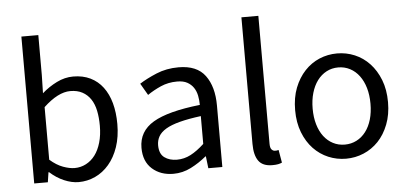

<svg xmlns="http://www.w3.org/2000/svg" viewBox="-50 -813 1962 927"><g transform="rotate(-5 931.5 -350.0)"><path d="M81.5 -711.9H163.6V-518.1L161.6 -430.2Q194.3 -459 233.4 -478.5Q272.5 -498 313.5 -498Q360.4 -498 396.5 -480.5Q432.6 -462.9 457 -430.4Q481.4 -397.9 493.9 -352.5Q506.3 -307.1 506.3 -251Q506.3 -189 489.5 -139.9Q472.7 -90.8 443.6 -56.9Q414.6 -22.9 376.5 -5.4Q338.4 12.2 296.4 12.2Q262.7 12.2 226.1 -3.4Q189.5 -19 157.7 -47.9H154.8L147.5 0H81.5ZM163.6 -107.9Q195.3 -80.1 226.8 -68.6Q258.3 -57.1 282.7 -57.1Q312.5 -57.1 338.1 -70.6Q363.8 -84 382.1 -108.4Q400.4 -132.8 410.9 -168.9Q421.4 -205.1 421.4 -250Q421.4 -290 414.6 -323Q407.7 -356 392.1 -379.4Q376.5 -402.8 352.1 -416Q327.6 -429.2 293.5 -429.2Q234.4 -429.2 163.6 -362.8Z M612.3 -126Q612.3 -206.1 683.8 -248.5Q755.4 -291 911.1 -308.1Q911.1 -331.1 906.7 -353Q902.3 -375 890.9 -392.1Q879.4 -409.2 860.4 -419.7Q841.3 -430.2 811.5 -430.2Q768.1 -430.2 731.7 -414.1Q695.3 -397.9 666.5 -377.9L633.3 -435.1Q667.5 -457 716.3 -477.5Q765.1 -498 824.2 -498Q913.1 -498 953.1 -443.6Q993.2 -389.2 993.2 -297.9V0H925.3L918.5 -58.1H916.5Q881.3 -28.8 840.8 -8.3Q800.3 12.2 755.4 12.2Q693.4 12.2 652.8 -23.9Q612.3 -60.1 612.3 -126ZM693.4 -131.8Q693.4 -89.8 717.8 -72Q742.2 -54.2 778.3 -54.2Q813.5 -54.2 845 -70.6Q876.5 -86.9 911.1 -119.1V-253.9Q850.1 -246.1 808.1 -235.1Q766.1 -224.1 740.7 -209Q715.3 -193.8 704.3 -174.3Q693.4 -154.8 693.4 -131.8Z M1147.9 -711.9H1230V-91.8Q1230 -71.8 1237.1 -64Q1244.1 -56.2 1252.9 -56.2Q1256.8 -56.2 1260.5 -56.2Q1264.2 -56.2 1271 -58.1L1281.7 3.9Q1273.9 7.8 1262.9 10Q1252 12.2 1234.9 12.2Q1188 12.2 1168 -15.9Q1147.9 -43.9 1147.9 -98.1Z M1367.2 -242.2Q1367.2 -303.2 1385.7 -350.6Q1404.3 -397.9 1435.3 -430.9Q1466.3 -463.9 1506.8 -481Q1547.4 -498 1592.3 -498Q1637.2 -498 1677.7 -481Q1718.3 -463.9 1749.3 -430.9Q1780.3 -397.9 1798.8 -350.6Q1817.4 -303.2 1817.4 -242.2Q1817.4 -182.1 1798.8 -134.5Q1780.3 -86.9 1749.3 -54.4Q1718.3 -22 1677.7 -4.9Q1637.2 12.2 1592.3 12.2Q1547.4 12.2 1506.8 -4.9Q1466.3 -22 1435.3 -54.4Q1404.3 -86.9 1385.7 -134.5Q1367.2 -182.1 1367.2 -242.2ZM1452.1 -242.2Q1452.1 -200.2 1462.2 -166Q1472.2 -131.8 1490.7 -107.4Q1509.3 -83 1535.2 -69.6Q1561 -56.2 1592.3 -56.2Q1623 -56.2 1649.2 -69.6Q1675.3 -83 1693.8 -107.4Q1712.4 -131.8 1722.4 -166Q1732.4 -200.2 1732.4 -242.2Q1732.4 -284.2 1722.4 -318.6Q1712.4 -353 1693.8 -377.9Q1675.3 -402.8 1649.2 -416.5Q1623 -430.2 1592.3 -430.2Q1561 -430.2 1535.2 -416.5Q1509.3 -402.8 1490.7 -377.9Q1472.2 -353 1462.2 -318.6Q1452.1 -284.2 1452.1 -242.2Z"/></g></svg>

Font: Pyidaungsu ZawDecode
Style: Regular
Weight: 400
Designer: Sun Tun
Foundry: Your Own Font Foundry
Version: Version 2.50